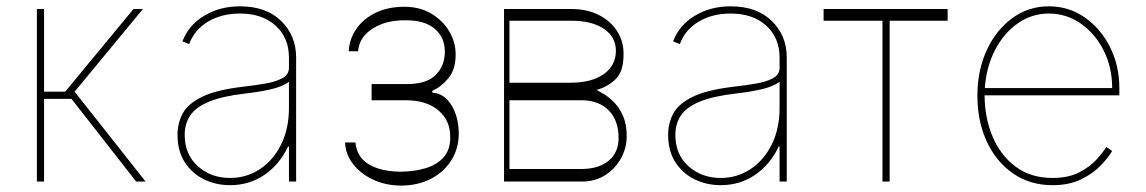

<svg xmlns="http://www.w3.org/2000/svg" viewBox="-20 -574 3623 607"><path d="M96.6 0V-545.5H119.3V-284.1H186.1L402 -545.5H431.8L215.9 -284.1L440.3 0H410.5L206 -261.4H119.3V0Z M707.4 11.4Q662.6 11.4 624.8 -7.1Q587 -25.6 564.1 -61.1Q541.2 -96.6 541.2 -147.7Q541.2 -184.7 557.7 -215.4Q574.2 -246.1 618.8 -267.9Q663.4 -289.8 747.2 -299.7Q784.8 -304 818.2 -309.7Q851.6 -315.3 872.5 -326.7Q893.5 -338.1 893.5 -359.4V-392Q893.5 -454.9 851.2 -493.1Q808.9 -531.2 738.6 -531.2Q681.1 -531.2 638.1 -505.9Q595.2 -480.5 578.1 -434.7L556.8 -443.2Q576 -494.3 625.4 -524.1Q674.7 -554 738.6 -554Q821.7 -554 869 -507.6Q916.2 -461.3 916.2 -392V0H893.5V-110.8H890.6Q865.1 -55.4 817.1 -22Q769.2 11.4 707.4 11.4ZM707.4 -11.4Q759.2 -11.4 801.5 -39.2Q843.8 -67.1 868.6 -117Q893.5 -166.9 893.5 -233V-315.3Q873.2 -300.4 837.9 -292.1Q802.6 -283.7 755.7 -278.4Q682.5 -269.9 640.6 -252.5Q598.7 -235.1 581.3 -208.8Q563.9 -182.5 563.9 -147.7Q563.9 -85.9 605.3 -48.7Q646.7 -11.4 707.4 -11.4Z M1071 -123.6H1103.7Q1108 -77.1 1146.3 -54.3Q1184.7 -31.6 1247.2 -31.2Q1289.4 -31.6 1325.1 -42.1Q1360.8 -52.6 1382.3 -76.5Q1403.8 -100.5 1403.4 -140.6Q1403.8 -192.8 1366.3 -224.8Q1328.8 -256.7 1264.2 -257.1H1154.8V-308.2H1264.2Q1328.8 -307.9 1357.6 -337.2Q1386.4 -366.5 1386.4 -410.5Q1386.4 -455.6 1354.4 -483Q1322.4 -510.3 1261.4 -509.9Q1198.5 -510.3 1156.8 -482.8Q1115.1 -455.3 1112.2 -411.9H1082.4Q1084.5 -450.6 1106.5 -482.6Q1128.6 -514.6 1167.4 -533.6Q1206.3 -552.6 1258.5 -552.6Q1306.8 -552.6 1343.2 -531.1Q1379.6 -509.6 1400 -475.3Q1420.5 -441.1 1420.5 -402Q1420.5 -353.7 1397 -326Q1373.6 -298.3 1346.6 -286.9V-281.2Q1375 -278.8 1393.5 -259.4Q1411.9 -240.1 1421.2 -211.6Q1430.4 -183.2 1430.4 -153.4Q1430.4 -104.4 1406.8 -67.1Q1383.2 -29.8 1342.2 -8.7Q1301.1 12.4 1248.6 12.8Q1198.2 12.4 1158.4 -6.6Q1118.6 -25.6 1095.3 -56.5Q1072.1 -87.4 1071 -123.6Z M1573.5 0V-545.5H1786.6Q1836.3 -545.5 1873.4 -526.5Q1910.5 -507.5 1931.1 -475.3Q1951.7 -443.2 1951.3 -403.4Q1951.7 -347.7 1925.8 -323.2Q1899.9 -298.7 1866.1 -289.8Q1874.3 -285.5 1889.9 -276.1Q1905.5 -266.7 1922.1 -249.8Q1938.6 -233 1949.9 -206.9Q1961.3 -180.8 1961.3 -143.5Q1961.3 -106.5 1943.4 -73.7Q1925.4 -40.8 1893.5 -20.4Q1861.5 0 1819.2 0ZM1590.6 -39.8H1819.2Q1873.6 -40.1 1904.7 -66.2Q1935.7 -92.3 1935.7 -137.8Q1935.7 -192.8 1904.7 -224.8Q1873.6 -256.7 1819.2 -257.1H1590.6ZM1590.6 -312.5H1783.7Q1850.1 -312.5 1888.5 -339.5Q1926.8 -366.5 1927.2 -413.4Q1926.8 -457.4 1889.4 -482.8Q1851.9 -508.2 1786.6 -508.5H1590.6Z M2258.5 11.4Q2213.8 11.4 2176 -7.1Q2138.1 -25.6 2115.2 -61.1Q2092.3 -96.6 2092.3 -147.7Q2092.3 -184.7 2108.8 -215.4Q2125.4 -246.1 2169.9 -267.9Q2214.5 -289.8 2298.3 -299.7Q2335.9 -304 2369.3 -309.7Q2402.7 -315.3 2423.7 -326.7Q2444.6 -338.1 2444.6 -359.4V-392Q2444.6 -454.9 2402.3 -493.1Q2360.1 -531.2 2289.8 -531.2Q2232.2 -531.2 2189.3 -505.9Q2146.3 -480.5 2129.3 -434.7L2108 -443.2Q2127.1 -494.3 2176.5 -524.1Q2225.9 -554 2289.8 -554Q2372.9 -554 2420.1 -507.6Q2467.3 -461.3 2467.3 -392V0H2444.6V-110.8H2441.8Q2416.2 -55.4 2368.3 -22Q2320.3 11.4 2258.5 11.4ZM2258.5 -11.4Q2310.4 -11.4 2352.6 -39.2Q2394.9 -67.1 2419.7 -117Q2444.6 -166.9 2444.6 -233V-315.3Q2424.4 -300.4 2389 -292.1Q2353.7 -283.7 2306.8 -278.4Q2233.7 -269.9 2191.8 -252.5Q2149.9 -235.1 2132.5 -208.8Q2115.1 -182.5 2115.1 -147.7Q2115.1 -85.9 2156.4 -48.7Q2197.8 -11.4 2258.5 -11.4Z M2583.8 -508.5V-545.5H2975.9V-508.5H2792.6V0H2769.9V-508.5Z M3307.2 11.4Q3235.8 11.4 3182.4 -25.9Q3128.9 -63.2 3099.4 -127.1Q3070 -191.1 3070 -271.3Q3070 -351.6 3099.6 -415.5Q3129.3 -479.4 3180.4 -516.7Q3231.5 -554 3295.8 -554Q3359.4 -554 3409.8 -518.6Q3460.2 -483.3 3489.5 -424.7Q3518.8 -366.1 3518.8 -295.5V-272.7H3092.7Q3093 -201.3 3118.1 -142Q3143.1 -82.7 3190.9 -47.1Q3238.6 -11.4 3307.2 -11.4Q3357.6 -11.4 3391.9 -29.1Q3426.1 -46.9 3446.9 -70Q3467.7 -93 3477.6 -109.4L3496.1 -96.6Q3484 -76 3459.9 -50.8Q3435.7 -25.6 3398.1 -7.1Q3360.4 11.4 3307.2 11.4ZM3093.4 -295.5H3496.1Q3496.1 -361.2 3469.1 -414.6Q3442.1 -468 3396.7 -499.6Q3351.2 -531.2 3295.8 -531.2Q3242.2 -531.2 3198 -500.5Q3153.8 -469.8 3126.1 -416.5Q3098.4 -363.3 3093.4 -295.5Z"/></svg>

Font: Inter UI Thin
Style: Regular
Weight: 100
Designer: Rasmus Andersson
Foundry: rsms
Version: 3.2;8d6f07862